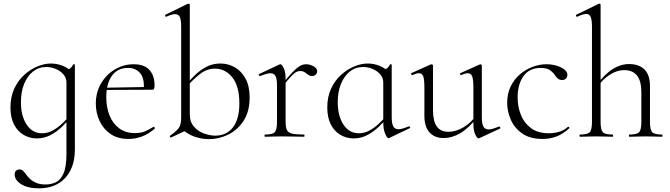

<svg xmlns="http://www.w3.org/2000/svg" viewBox="-20 -745 3649 1046"><path d="M192 281Q131 281 95.5 258.5Q60 236 60 206Q60 190 68.5 184Q77 178 85 178Q98 178 106.5 186.5Q115 195 123.5 207Q132 219 145 231Q158 243 178 251.5Q198 260 229 260Q258 260 284 248Q310 236 326 200Q342 164 342 94V-361Q356 -368 364 -374Q372 -380 379 -394Q380 -396 384 -395Q388 -394 388 -392V70Q388 133 365 180.5Q342 228 298 254.5Q254 281 192 281ZM180 9Q142 9 109 -10Q76 -29 56.5 -66.5Q37 -104 37 -160Q37 -217 57.5 -261.5Q78 -306 111.5 -336.5Q145 -367 183.5 -383Q222 -399 257 -399Q292 -399 324 -385.5Q356 -372 374 -349L342 -295Q342 -321 325.5 -340Q309 -359 283.5 -369.5Q258 -380 232 -380Q191 -380 160 -355.5Q129 -331 111.5 -288Q94 -245 94 -188Q94 -114 125 -66.5Q156 -19 209 -19Q239 -19 266 -33.5Q293 -48 316 -69.5Q339 -91 358 -113L366 -106Q344 -80 316.5 -53.5Q289 -27 255 -9Q221 9 180 9Z M680 12Q621 12 581.5 -15.5Q542 -43 522 -87Q502 -131 502 -180Q502 -241 530 -289.5Q558 -338 605.5 -366.5Q653 -395 709 -395Q766 -395 794 -364Q822 -333 822 -281Q822 -268 819.5 -262Q817 -256 810 -256H763Q768 -318 743.5 -346.5Q719 -375 677 -375Q621 -375 590 -332.5Q559 -290 559 -216Q559 -160 577 -115.5Q595 -71 630 -45.5Q665 -20 715 -20Q750 -20 772.5 -30.5Q795 -41 816 -54Q818 -56 821.5 -51.5Q825 -47 823 -44Q788 -14 752.5 -1Q717 12 680 12ZM546 -255 545 -267 773 -271V-256Z M1119 13Q1081 13 1044 1Q1007 -11 971 -41L1014 -123Q1014 -80 1037.5 -54Q1061 -28 1093.5 -17Q1126 -6 1152 -6Q1214 -6 1249 -51Q1284 -96 1284 -182Q1284 -275 1246 -323Q1208 -371 1151 -371Q1107 -371 1070.5 -342.5Q1034 -314 1002 -278L994 -285Q1015 -309 1042 -335.5Q1069 -362 1103.5 -380.5Q1138 -399 1181 -399Q1223 -399 1259 -378.5Q1295 -358 1317.5 -317Q1340 -276 1340 -214Q1340 -138 1307.5 -87.5Q1275 -37 1224 -12Q1173 13 1119 13ZM912 4Q908 5 906 1Q904 -3 907 -6Q937 -27 952 -45Q967 -63 967 -103V-599Q967 -635 960 -651.5Q953 -668 934 -668Q917 -668 886 -654Q882 -652 880 -658Q878 -664 882 -665L1002 -724Q1005 -725 1007 -725Q1009 -725 1011.5 -723Q1014 -721 1014 -718V-44Z M1517 -271 1513 -281Q1550 -327 1573.5 -351.5Q1597 -376 1614 -385.5Q1631 -395 1647 -395Q1668 -395 1688 -384Q1708 -373 1708 -357Q1708 -347 1700.5 -339Q1693 -331 1679 -331Q1667 -331 1658.5 -338Q1650 -345 1640 -351.5Q1630 -358 1613 -358Q1604 -358 1593.5 -352.5Q1583 -347 1565.5 -328.5Q1548 -310 1517 -271ZM1424 0Q1421 0 1421 -6Q1421 -12 1424 -12Q1465 -12 1477 -25Q1489 -38 1489 -81V-281Q1489 -315 1481 -330.5Q1473 -346 1453 -346Q1443 -346 1429 -342Q1415 -338 1397 -331Q1393 -330 1390.5 -335Q1388 -340 1392 -342L1503 -394Q1505 -395 1508 -395Q1515 -395 1525.5 -374.5Q1536 -354 1536 -315V-81Q1536 -52 1543 -37Q1550 -22 1571.5 -17Q1593 -12 1636 -12Q1639 -12 1639 -6Q1639 0 1636 0Q1612 0 1580 -1Q1548 -2 1513 -2Q1488 -2 1464.5 -1Q1441 0 1424 0Z M1906 9Q1868 9 1835 -10Q1802 -29 1782.5 -66.5Q1763 -104 1763 -160Q1763 -217 1783.5 -261.5Q1804 -306 1837.5 -336.5Q1871 -367 1909.5 -383Q1948 -399 1983 -399Q2018 -399 2050 -385.5Q2082 -372 2100 -349L2068 -295Q2068 -321 2051.5 -340Q2035 -359 2009.5 -369.5Q1984 -380 1958 -380Q1917 -380 1886 -355.5Q1855 -331 1837.5 -288Q1820 -245 1820 -188Q1820 -114 1851 -66.5Q1882 -19 1935 -19Q1965 -19 1992 -33.5Q2019 -48 2042 -69.5Q2065 -91 2084 -113L2092 -106Q2070 -80 2042.5 -53.5Q2015 -27 1981 -9Q1947 9 1906 9ZM2096 8Q2089 8 2078.5 -16Q2068 -40 2068 -80V-361Q2082 -368 2090 -374Q2098 -380 2105 -394Q2106 -396 2110 -395Q2114 -394 2114 -392V-106Q2114 -72 2122.5 -56.5Q2131 -41 2151 -41Q2162 -41 2175 -45Q2188 -49 2207 -56Q2212 -58 2214 -53Q2216 -48 2211 -46L2100 7Q2098 8 2096 8Z M2396 7Q2348 7 2320 -23.5Q2292 -54 2292 -115V-270Q2292 -311 2286 -328.5Q2280 -346 2263 -346Q2248 -346 2227 -336Q2223 -334 2220.5 -340Q2218 -346 2222 -347L2327 -394Q2329 -395 2331 -395Q2333 -395 2336 -393Q2339 -391 2339 -388V-145Q2339 -84 2360 -55.5Q2381 -27 2423 -27Q2464 -27 2505 -51.5Q2546 -76 2577 -119L2582 -108Q2533 -46 2488 -19.5Q2443 7 2396 7ZM2605 -388V-105Q2605 -71 2613.5 -55.5Q2622 -40 2642 -40Q2653 -40 2666 -44Q2679 -48 2698 -55Q2703 -57 2705 -51.5Q2707 -46 2703 -44L2591 8Q2589 9 2587 9Q2580 9 2569.5 -11.5Q2559 -32 2559 -71V-270Q2559 -311 2552.5 -328.5Q2546 -346 2529 -346Q2514 -346 2493 -336Q2489 -334 2487 -340Q2485 -346 2489 -347L2594 -394Q2596 -395 2597 -395Q2599 -395 2602 -393Q2605 -391 2605 -388Z M2936 12Q2868 12 2825.5 -17.5Q2783 -47 2763 -92.5Q2743 -138 2743 -185Q2743 -235 2762 -274Q2781 -313 2812.5 -340Q2844 -367 2882 -381Q2920 -395 2957 -395Q2985 -395 3011 -387.5Q3037 -380 3054 -367Q3071 -354 3071 -338Q3071 -326 3063.5 -317.5Q3056 -309 3042 -309Q3028 -309 3018 -318Q3008 -327 3002 -337Q2990 -354 2973.5 -364.5Q2957 -375 2925 -375Q2864 -375 2832 -330.5Q2800 -286 2800 -214Q2800 -163 2818 -118.5Q2836 -74 2873.5 -46.5Q2911 -19 2971 -19Q2997 -19 3024.5 -26.5Q3052 -34 3074 -54Q3077 -56 3080.5 -52Q3084 -48 3081 -46Q3047 -15 3012 -1.5Q2977 12 2936 12Z M3140 0Q3137 0 3137 -6Q3137 -12 3140 -12Q3181 -12 3193 -25Q3205 -38 3205 -81V-600Q3205 -636 3198 -652.5Q3191 -669 3173 -669Q3157 -669 3125 -654Q3121 -652 3118.5 -657.5Q3116 -663 3120 -665L3243 -725Q3244 -725 3244 -725Q3244 -725 3245 -725Q3248 -725 3250 -723Q3252 -721 3252 -718V-81Q3252 -38 3264 -25Q3276 -12 3318 -12Q3320 -12 3320 -6Q3320 0 3318 0Q3300 0 3277.5 -1Q3255 -2 3229 -2Q3204 -2 3180.5 -1Q3157 0 3140 0ZM3409 0Q3406 0 3406 -6Q3406 -12 3409 -12Q3450 -12 3462 -25Q3474 -38 3474 -81V-244Q3474 -363 3380 -363Q3341 -363 3301.5 -337.5Q3262 -312 3233 -269L3229 -281Q3276 -343 3319 -369.5Q3362 -396 3407 -396Q3461 -396 3491 -366.5Q3521 -337 3521 -275V-81Q3521 -38 3533 -25Q3545 -12 3587 -12Q3589 -12 3589 -6Q3589 0 3587 0Q3569 0 3546.5 -1Q3524 -2 3498 -2Q3473 -2 3449.5 -1Q3426 0 3409 0Z"/></svg>

Font: Cormorant Infant Light Light
Style: Regular
Weight: 300
Version: Version 4.001